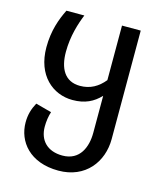

<svg xmlns="http://www.w3.org/2000/svg" viewBox="-111 -611 781 911"><g transform="rotate(15 279.5 -155.5)"><path d="M261 216C394 216 467 118 467 6V-527H375V-259C344 -221 306 -199 256 -199C180 -199 150 -258 150 -338C150 -416 172 -483 190 -527H102C78 -478 55 -418 55 -335C55 -197 142 -125 239 -125C300 -125 341 -146 375 -182V0C375 69 347 142 261 142C187 142 145 98 145 31C145 4 149 -21 156 -43L78 -64C61 -33 52 -3 52 35C52 128 120 216 261 216Z"/></g></svg>

Font: FiraGO Unicode
Style: Regular
Weight: 400
Designer: bBox Type
Foundry: bBox Type GmbH
Version: Version 1.001;PS 001.001;hotconv 1.0.88;makeotf.lib2.5.64775